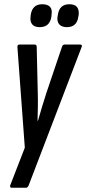

<svg xmlns="http://www.w3.org/2000/svg" viewBox="-20 -700 406 905"><path d="M35 185Q30 185 28.5 182Q27 179 28 174L97 -4L62 -479Q62 -485 64.5 -487.5Q67 -490 72 -490H143Q153 -490 153 -479L158 -263Q159 -231 158.5 -197.5Q158 -164 157 -131H159Q168 -164 178.5 -197.5Q189 -231 199 -263L272 -479Q276 -490 284 -490H358Q363 -490 365 -487.5Q367 -485 365 -479L115 174Q110 185 103 185ZM295 -572Q272 -572 260 -584.5Q248 -597 251 -621L253 -631Q260 -680 307 -680Q331 -680 342 -668Q353 -656 351 -631L349 -620Q342 -572 295 -572ZM167 -572Q144 -572 132.5 -584.5Q121 -597 124 -621L125 -631Q133 -680 179 -680Q204 -680 215.5 -668Q227 -656 223 -631L222 -620Q214 -572 167 -572Z"/></svg>

Font: Sofia Sans Extra Condensed SemiBold
Style: Italic
Weight: 600
Italic angle: -9°
Designer: Botio Nikoltchev, Ani Petrova
Foundry: lettersoup
Version: Version 4.101